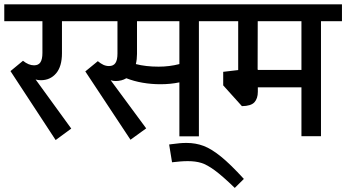

<svg xmlns="http://www.w3.org/2000/svg" viewBox="-29 -644 1635 907"><path d="M164.1 -265.1Q149.9 -265.1 139.2 -268.6L307.6 -36.6L233.9 17.6L20.5 -308.1L79.6 -356.9Q106 -335.4 131.8 -335.4Q152.8 -335.4 162.1 -349.9Q171.4 -364.3 171.4 -394V-543.9H-8.8V-623.5H361.8V-543.9H263.7V-392.6Q263.7 -330.1 236.1 -297.6Q208.5 -265.1 164.1 -265.1Z M1009.3 -543.9H910.6V0H818.4V-254.9Q776.9 -246.1 728.5 -246.1Q686 -246.1 644.8 -253.2Q603.5 -260.3 567.9 -274.4Q545.9 -261.2 517.1 -261.2Q504.4 -261.2 493.7 -265.1L661.6 -37.6L587.4 16.1L374 -306.6L433.1 -355Q447.3 -343.3 459.7 -337.6Q472.2 -332 485.8 -332Q506.8 -332 516.4 -346.4Q525.9 -360.8 525.9 -390.6V-543.9H344.7V-623.5H1009.3ZM818.4 -543.9H618.2V-389.2Q618.2 -363.8 612.8 -341.3Q659.7 -329.1 720.2 -329.1Q771 -329.1 818.4 -341.3Z M1123 201.2 1080.1 243.7Q1021.5 187 985.1 160.4Q948.7 133.8 921.6 125.5Q894.5 117.2 858.4 117.2Q840.3 117.2 822.3 118.7Q804.2 120.1 783.7 122.6L770 38.6L781.2 37.1Q803.7 34.2 818.8 32.7Q834 31.2 852.1 31.2Q895.5 31.2 932.6 45.2Q969.7 59.1 1014.6 95.5Q1059.6 131.8 1123 201.2Z M1586.4 -543.9H1487.3V-0.5H1395V-231.4H1189V-210.4Q1189 -178.7 1172.9 -160.9Q1156.7 -143.1 1113.8 -142.6L1025.4 -240.7V-304.7L1096.2 -313V-543.9H992.2V-623.5H1586.4ZM1395 -543.9H1188.5L1188 -315.4H1189V-313.5H1395Z"/></svg>

Font: Varta SemiBold
Style: Regular
Weight: 600
Designer: Joana Correia, Viktoriya Grabowska, Eben Sorkin
Foundry: Sorkin Type
Version: Version 1.003; ttfautohint (v1.3) -l 8 -r 24 -G 200 -x 12 -H